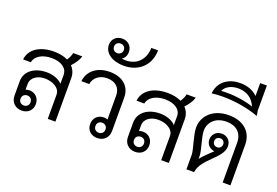

<svg xmlns="http://www.w3.org/2000/svg" viewBox="-129 -1422 2655 1837"><g transform="rotate(20 1198.5 -503.0)"><path d="M192 11C256 11 300 -32 300 -93C300 -154 258 -197 198 -197C184 -197 171 -194 160 -190V-246C160 -314 223 -354 299 -354C376 -354 455 -316 455 -246V0H533V-444C533 -489 517 -528 488 -558C526 -600 553 -641 561 -675H468C465 -652 453 -625 434 -597C396 -616 348 -626 293 -626C148 -626 49 -558 39 -454H117C130 -519 199 -560 293 -560C390 -560 454 -516 454 -447V-357C414 -400 348 -416 296 -416C175 -416 80 -353 80 -246V-100C80 -35 126 11 192 11ZM144 -93C144 -123 165 -144 196 -144C225 -144 246 -123 246 -93C246 -63 225 -42 196 -42C165 -42 144 -63 144 -93Z M961 11C1027 11 1073 -35 1073 -100V-441C1073 -555 992 -626 860 -626C736 -626 646 -558 634 -449H714C725 -517 782 -560 858 -560C943 -560 994 -512 994 -433V-189C983 -194 970 -197 956 -197C895 -197 853 -154 853 -93C853 -32 897 11 961 11ZM907 -93C907 -123 927 -144 958 -144C988 -144 1009 -123 1009 -93C1009 -63 988 -42 958 -42C927 -42 907 -63 907 -93Z M964 -726C1115 -726 1221 -825 1223 -977H1154C1152 -864 1082 -781 965 -781C950 -781 937 -782 923 -784C950 -800 966 -830 966 -866C966 -925 923 -966 864 -966C805 -966 762 -925 762 -867C762 -786 841 -726 964 -726ZM814 -868C814 -896 835 -916 864 -916C893 -916 914 -896 914 -868C914 -839 893 -818 864 -818C835 -818 814 -839 814 -868Z M1347 11C1411 11 1455 -32 1455 -93C1455 -154 1413 -197 1353 -197C1339 -197 1326 -194 1315 -190V-246C1315 -314 1378 -354 1454 -354C1531 -354 1610 -316 1610 -246V0H1688V-444C1688 -489 1672 -528 1643 -558C1681 -600 1708 -641 1716 -675H1623C1620 -652 1608 -625 1589 -597C1551 -616 1503 -626 1448 -626C1303 -626 1204 -558 1194 -454H1272C1285 -519 1354 -560 1448 -560C1545 -560 1609 -516 1609 -447V-357C1569 -400 1503 -416 1451 -416C1330 -416 1235 -353 1235 -246V-100C1235 -35 1281 11 1347 11ZM1299 -93C1299 -123 1320 -144 1351 -144C1380 -144 1401 -123 1401 -93C1401 -63 1380 -42 1351 -42C1320 -42 1299 -63 1299 -93Z M1867 -148V0H1945C1962 -143 2165 -218 2165 -342C2165 -398 2125 -437 2070 -437C2015 -437 1975 -397 1975 -345C1975 -296 2009 -260 2059 -254C2030 -225 1968 -171 1942 -133V-161C1942 -222 1896 -337 1896 -408C1896 -477 1949 -560 2073 -560C2172 -560 2236 -505 2236 -404V0H2315V-411C2315 -544 2223 -626 2073 -626C1909 -626 1817 -523 1817 -409C1817 -329 1867 -201 1867 -148ZM2024 -345C2024 -372 2043 -390 2070 -390C2097 -390 2116 -372 2116 -345C2116 -318 2097 -299 2070 -299C2043 -299 2024 -318 2024 -345Z M2324 -710C2322 -727 2320 -744 2316 -760V-1017H2248V-886C2204 -929 2144 -952 2071 -952C1942 -952 1854 -878 1845 -766C1879 -771 1918 -773 1958 -773C2076 -773 2214 -752 2324 -710ZM1923 -819C1941 -864 1995 -898 2070 -898C2154 -898 2218 -858 2251 -779C2181 -804 2081 -821 1991 -821C1970 -821 1945 -821 1923 -819Z"/></g></svg>

Font: TPK Tissa Web Quiz
Style: Regular
Weight: 400
Designer: Jacques Le Bailly, Suppakit Chalermlarp | Katatrad Co.,Ltd.
Foundry: Jacques Le Bailly, Cadson Demak Co.,Ltd.
Version: Version 5.000;Glyphs 3.1.2 (3151)